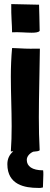

<svg xmlns="http://www.w3.org/2000/svg" viewBox="-20 -741 244 939"><path d="M174 -590C174 -630 171 -701 171 -718L35 -721C34 -660 39 -622 39 -583C70 -585 107 -581 135 -581C154 -581 169 -583 174 -590ZM191 92C137 92 111 72 111 41C111 25 123 10 142 1C158 0 170 -2 174 -6C171 -59 170 -113 170 -167C170 -278 174 -392 175 -500V-503H158C115 -502 84 -504 67 -505C61 -505 50 -506 43 -506C41 -506 40 -506 39 -506V-505C35 -460 33 -414 33 -366C33 -287 37 -205 37 -124C37 -82 36 -41 33 0C35 -1 40 -1 45 -1C25 16 16 37 16 62C16 164 103 178 166 178C173 179 181 178 189 176L190 175C190 155 192 133 192 113C192 106 192 99 191 92Z"/></svg>

Font: HEYCLAY
Style: Regular
Weight: 400
Designer: Marcelo Magalhaes
Foundry: Marcelo Magalhães
Version: Version 1.300;hotconv 1.0.109;makeotfexe 2.5.65596